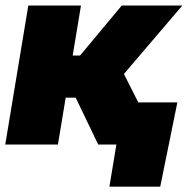

<svg xmlns="http://www.w3.org/2000/svg" viewBox="-20 -536 697 712"><path d="M-0.5 0 85 -515.6H280.3L249.5 -330.1H276.9L431.6 -515.6H656.2L439.5 -261.7L571.8 0H344.2L260.7 -173.8H223.6L194.8 0ZM385.7 156.2 411.6 0H364.7L390.6 -156.2H637.7L574.2 156.2Z"/></svg>

Font: Inter Display Black
Style: Italic
Weight: 900
Italic angle: -9.39999°
Designer: Rasmus Andersson
Foundry: rsms
Version: Version 4.000;git-a52131595